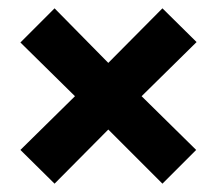

<svg xmlns="http://www.w3.org/2000/svg" viewBox="-20 -649 522 461"><path d="M29 -289 160 -418 29 -547 111 -629 240 -498 370 -629 452 -548 320 -418 451 -289 370 -208 240 -338 111 -208Z"/></svg>

Font: Noto Sans Telugu UI ExtraCondensed ExtraBold
Style: Regular
Weight: 800
Width: 2
Designer: Jelle Bosma - Monotype Design Team
Foundry: Monotype Imaging Inc.
Version: Version 2.006; ttfautohint (v1.8.4.7-5d5b)